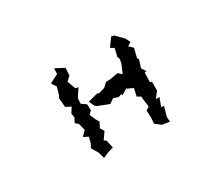

<svg xmlns="http://www.w3.org/2000/svg" viewBox="-102 -775 1205 1047"><g transform="rotate(-30 500.0 -252.0)"><path d="M594 -243 633 -225 622 -177 644 -165 646 -142 652 -98 631 -84 633 -39 630 -2 665 25 711 32 709 2 726 -59 709 -60 729 -113H706L735 -150V-205L724 -210L726 -270L738 -269L720 -299L736 -351L728 -355L743 -415L719 -438L742 -452L727 -482L683 -527L666 -531L629 -480L651 -467L639 -417L645 -402L641 -377L617 -321L596 -340L543 -331L517 -330L493 -307L453 -295L444 -300L382 -283L399 -248L411 -240L477 -214L507 -234L536 -224L557 -231L559 -222ZM251 -381 256 -324 288 -307 267 -274 272 -250 257 -220 275 -206 286 -161 258 -133 287 -118 278 -82 265 -58 291 -14 301 24 329 11 371 -2 360 -51 347 -60 377 -103 362 -128 379 -160 365 -184 350 -219 369 -238 367 -276 338 -296 340 -330 373 -380 355 -384 336 -436 362 -460 365 -507 309 -536 308 -501 255 -474 256 -467 273 -443 259 -395Z"/></g></svg>

Font: チョークS
Style: Regular
Weight: 400
Designer: [Stick] Fontworks Inc.
Foundry: [Stick] Fontworks Inc.
Version: Version 1.200;FEAKit 1.0